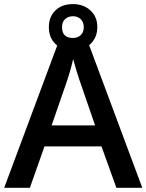

<svg xmlns="http://www.w3.org/2000/svg" viewBox="-20 -899 701 919"><path d="M537.1 0 465.8 -198.2H192.9L123 0H0L267.1 -716.8H394L661.1 0ZM435.1 -298.8 368.2 -493.2Q360.8 -512.7 347.9 -554.7Q335 -596.7 330.1 -616.2Q316.9 -556.2 291.5 -484.9L227.1 -298.8ZM445.8 -770Q445.8 -720.2 413.8 -689.2Q381.8 -658.2 329.1 -658.2Q276.4 -658.2 245.1 -688.7Q213.9 -719.2 213.9 -769Q213.9 -818.4 244.9 -848.9Q275.9 -879.4 329.1 -879.4Q379.9 -879.4 412.8 -849.1Q445.8 -818.8 445.8 -770ZM380.9 -769Q380.9 -793.5 366.2 -807.4Q351.6 -821.3 329.1 -821.3Q306.2 -821.3 291.5 -807.4Q276.9 -793.5 276.9 -769Q276.9 -717.3 329.1 -717.3Q351.6 -717.3 366.2 -730.7Q380.9 -744.1 380.9 -769Z"/></svg>

Font: JBL Sans
Style: Semibold
Weight: 600
Version: Version 1.10